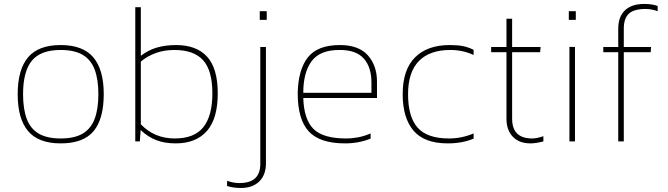

<svg xmlns="http://www.w3.org/2000/svg" viewBox="-20 -710 3353 964"><path d="M500.9 -237Q500.9 -360.2 448.7 -422Q396.6 -483.8 284.6 -483.8Q172.7 -483.8 120.7 -422Q68.8 -360.2 68.8 -237Q68.8 -114.2 120.7 -52.2Q172.7 9.9 284.6 9.9Q398.8 9.9 449.9 -51.5Q500.9 -112.9 500.9 -237ZM95.8 -237Q95.8 -351.2 139.8 -405.1Q183.9 -459.1 284.6 -459.1Q353.9 -459.1 395.2 -434.6Q436.6 -410.1 455.3 -360.6Q473.9 -311.2 473.9 -237Q473.9 -163.2 455.3 -113.5Q436.6 -63.8 395.2 -39.3Q353.9 -14.8 284.6 -14.8Q215.8 -14.8 174.2 -39.3Q132.6 -63.8 114.2 -113.5Q95.8 -163.2 95.8 -237Z M1073.3 -241Q1073.3 -366.9 1019.8 -425.4Q966.3 -483.8 864.2 -483.8Q811.2 -483.8 768.2 -471.4Q725.3 -459.1 687.1 -429.9V-674H659.2V0H682.1L686.2 -57.1Q722.1 -22.9 764.2 -6.5Q806.2 9.9 862 9.9Q964 9.9 1018.7 -52.2Q1073.3 -114.2 1073.3 -241ZM687.1 -85.9V-401.1Q758.1 -459.1 855.2 -459.1Q953.2 -459.1 999.8 -407.6Q1046.3 -356.1 1046.3 -241Q1046.3 -129 1001.3 -71.9Q956.4 -14.8 857 -14.8Q755.4 -14.8 687.1 -85.9Z M1319.2 -610.2V-653.8H1284.2V-610.2ZM1315.2 110.2V-473.9H1286.9V110.2Q1286.9 112.9 1286.9 116Q1286 161.9 1260.6 185.5Q1235.2 209.1 1181.2 209.1Q1152 209.1 1120.1 197.8V223.9Q1150.2 233.8 1190.2 233.8Q1248.2 233.8 1281.7 201Q1315.2 168.2 1315.2 110.2Z M1840.8 -13.9V-40Q1810.7 -27 1779.7 -20.9Q1748.7 -14.8 1717.6 -14.8Q1601.6 -14.8 1553.7 -62.9Q1505.8 -111.1 1502.7 -218.1H1872.8V-299.9Q1872.8 -380.8 1826.9 -432.3Q1781 -483.8 1686.6 -483.8Q1573.7 -483.8 1525.2 -421.3Q1476.6 -358.8 1474.8 -241Q1474.8 -111.1 1529.9 -50.6Q1585 9.9 1712.7 9.9Q1746.9 9.9 1778.3 4Q1809.8 -1.8 1840.8 -13.9ZM1686.6 -459.1Q1768 -459.1 1806.4 -416.1Q1844.9 -373.2 1844.9 -295.9V-244.2H1502.7Q1502.7 -347.1 1545.2 -403.6Q1587.7 -460 1686.6 -459.1Z M2357.9 -13.9V-40Q2297.7 -14.8 2234.7 -14.8Q2125 -14.8 2076.9 -69Q2028.8 -123.2 2028.8 -237Q2028.8 -348 2083.2 -403.6Q2137.6 -459.1 2241 -459.1Q2304 -459.1 2357.9 -433.9V-460Q2330.9 -473 2305.3 -478.4Q2279.7 -483.8 2237.9 -483.8Q2125.9 -483.8 2063.8 -422Q2001.8 -360.2 2001.8 -237Q2001.8 -117.8 2056.2 -54Q2110.6 9.9 2228 9.9Q2301.7 9.9 2357.9 -13.9Z M2708.2 0V-26.1Q2674.9 -14.8 2652 -14.8Q2551.3 -14.8 2551.3 -114.2V-447.8H2692L2694.2 -473.9H2551.3V-616H2522.9V-473.9H2446V-447.8H2522.9V-114.2Q2522.9 -56.2 2555.1 -23.2Q2587.2 9.9 2643 9.9Q2670 9.9 2708.2 0Z M2871 -610.2V-653.8H2835.9V-610.2ZM2866.9 0V-473.9L2839 -474.8V0Z M3112 0V-447.8H3246.9L3249.1 -473.9H3112V-567Q3112 -617.8 3137.4 -641.4Q3162.8 -665 3222.1 -665Q3250.9 -665 3281.9 -653.8V-679.9Q3254.9 -690.2 3214 -690.2Q3151.1 -690.2 3117.6 -658Q3084.1 -625.9 3084.1 -565.2V-473.9H3009V-447.8H3084.1V0Z"/></svg>

Font: Arad-VF Thin Dots1
Style: Regular
Weight: 100
Designer: Mohammad Darvishi
Version: Version 1.000;August 30, 2024;FontCreator 15.0.0.2992 64-bit